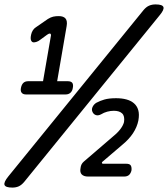

<svg xmlns="http://www.w3.org/2000/svg" viewBox="-96 -800 762 870"><path d="M-40 50Q-71 50 -75.5 38Q-80 26 -58 -1L555 -755Q567 -769 580 -774.5Q593 -780 609 -780Q640 -780 644.5 -768Q649 -756 626 -729L13 25Q1 39 -11.5 44.5Q-24 50 -40 50ZM303 0Q284 0 274.5 -9.5Q265 -19 269 -39Q270 -48 273.5 -55Q277 -62 284 -68L412 -178Q422 -186 431.5 -195Q441 -204 448 -213Q455 -222 459.5 -230.5Q464 -239 466 -247Q470 -274 457.5 -286Q445 -298 420 -298Q405 -298 390 -294Q375 -290 362 -282Q349 -275 338.5 -278.5Q328 -282 323 -293Q318 -304 323.5 -315.5Q329 -327 340 -334Q356 -343 377 -349Q398 -355 430 -355Q456 -355 476.5 -349.5Q497 -344 511 -332Q525 -320 530.5 -301Q536 -282 531 -254Q525 -224 506.5 -196Q488 -168 456 -142L367 -66Q365 -63 366 -60.5Q367 -58 372 -58H476Q491 -58 496 -51Q501 -44 500 -29Q497 -15 489 -7.5Q481 0 466 0ZM22 -372Q8 -372 2 -380Q-4 -388 -1 -402Q2 -417 10 -424.5Q18 -432 32 -432H99L134 -634Q136 -641 134.5 -644.5Q133 -648 130 -648Q128 -648 125 -647L118 -643L88 -621Q78 -613 70 -610.5Q62 -608 57 -608Q49 -608 45 -616.5Q41 -625 45 -643Q47 -653 52.5 -662Q58 -671 66 -676L121 -714Q134 -722 145 -724.5Q156 -727 170 -727Q192 -727 201 -716Q210 -705 206 -682L163 -432H211Q226 -432 231.5 -424.5Q237 -417 234 -402Q232 -388 223.5 -380Q215 -372 201 -372Z"/></svg>

Font: Maple Mono Medium
Style: Italic
Weight: 500
Italic angle: -10°
Monospace: yes
Designer: subframe7536
Version: Version 7.000